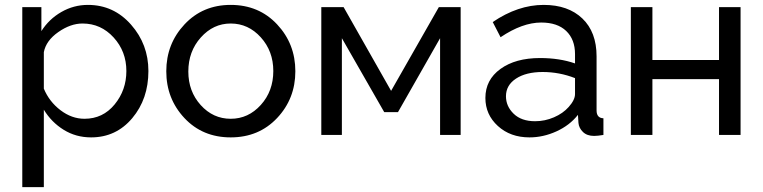

<svg xmlns="http://www.w3.org/2000/svg" viewBox="-20 -551 3115 784"><path d="M159 -103V213H71V-522H149V-424Q180 -473 230.5 -502Q281 -531 339 -531Q444 -531 515 -450.5Q586 -370 586 -261Q586 -147 520 -68.5Q454 10 352 10Q290 10 240 -21Q190 -52 159 -103ZM496 -261Q496 -341 444 -398Q392 -455 317 -455Q268 -455 218 -420Q168 -385 159 -338V-189Q181 -136 227 -101Q273 -66 325 -66Q400 -66 448 -124.5Q496 -183 496 -261Z M922 -531Q1037 -531 1111.5 -451.5Q1186 -372 1186 -260Q1186 -148 1111.5 -69Q1037 10 922 10Q807 10 733 -69Q659 -148 659 -260Q659 -372 733.5 -451.5Q808 -531 922 -531ZM1096 -261Q1096 -342 1045 -398.5Q994 -455 922 -455Q851 -455 800 -398Q749 -341 749 -259Q749 -178 799.5 -122Q850 -66 922 -66Q994 -66 1045 -122.5Q1096 -179 1096 -261Z M1292 0V-522H1383L1577 -180L1772 -522H1861V0H1777V-395L1605 -93H1549L1376 -395V0Z M1962 -151Q1962 -225 2023.5 -269.5Q2085 -314 2185 -314Q2265 -314 2328 -292V-330Q2328 -390 2292 -424.5Q2256 -459 2190 -459Q2113 -459 2024 -399L1992 -461Q2095 -531 2200 -531Q2300 -531 2358 -475.5Q2416 -420 2416 -321V-100Q2416 -69 2444 -68V0Q2420 4 2406 4Q2377 4 2360.5 -12Q2344 -28 2342 -49L2340 -82Q2306 -39 2252 -14.5Q2198 10 2142 10Q2064 10 2013 -36.5Q1962 -83 1962 -151ZM2302 -114Q2328 -143 2328 -167V-232Q2264 -257 2196 -257Q2128 -257 2087 -230Q2046 -203 2046 -158Q2046 -117 2077.5 -86.5Q2109 -56 2165 -56Q2205 -56 2242 -72Q2279 -88 2302 -114Z M2556 0V-522H2644V-306H2916V-522H3004V0H2916V-228H2644V0Z"/></svg>

Font: Raleway-v4020 Medium
Style: Regular
Weight: 500
Designer: Matt McInerney, Pablo Impallari, Rodrigo Fuenzalida
Foundry: Matt McInerney, Pablo Impallari, Rodrigo Fuenzalida
Version: Version 4.020;PS 004.020;hotconv 1.0.88;makeotf.lib2.5.64775